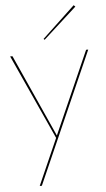

<svg xmlns="http://www.w3.org/2000/svg" viewBox="-61 -733 546 992"><g transform="rotate(-5 212.5 -237.5)"><path d="M368 -687 195 -530 190 -535 360 -695ZM415 -460 221 -20 115 220H104L210 -20L10 -460H22L215 -32L404 -460Z"/></g></svg>

Font: Jost* Hairline
Style: Regular
Weight: 100
Version: Version 3.7